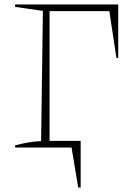

<svg xmlns="http://www.w3.org/2000/svg" viewBox="-20 -664 619 864"><path d="M512 -644V-403H504L472 -614H203V-30H343V180H332L302 0H48V-10Q79 -18 108 -23Q137 -28 165 -29L173 -615L48 -633V-644Z"/></svg>

Font: Piazzolla SC Thin
Style: Regular
Weight: 100
Designer: Juan Pablo del Peral
Foundry: Huerta Tipografica
Version: Version 1.330